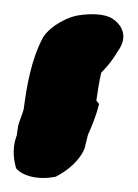

<svg xmlns="http://www.w3.org/2000/svg" viewBox="-36 -130 197 275"><path d="M-10 50 -12 64C-20 85 -15 103 -13 111C-3 123 21 128 44 123C60 115 80 99 86 80V79L90 63C95 52 102 35 105 22L106 19L102 14C104 0 106 -13 109 -26C113 -30 123 -40 133 -57C149 -79 137 -96 124 -104C113 -110 96 -111 76 -108C63 -106 38 -95 26 -77C8 -44 2 -4 -2 26C-3 31 -7 40 -10 50Z"/></svg>

Font: Stray Cat
Style: ExBlkCnObl
Weight: 1000
Version: Version 1.0